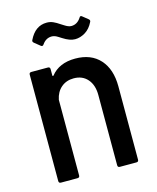

<svg xmlns="http://www.w3.org/2000/svg" viewBox="-107 -778 698 853"><g transform="rotate(-15 242.0 -351.5)"><path d="M151 -613Q145 -604 137 -611L111 -632Q104 -638 108 -645Q136 -703 189 -703Q205 -703 218.5 -697Q232 -691 248 -680Q253 -677 261.5 -671.5Q270 -666 277.5 -663Q285 -660 292 -660Q319 -660 336 -686Q341 -696 349 -689L374 -669Q381 -663 377 -656Q363 -627 340 -613Q317 -599 293 -599Q269 -599 238 -619Q233 -622 224.5 -627.5Q216 -633 209 -635.5Q202 -638 195 -638Q168 -638 151 -613ZM424 -347V-10Q424 0 414 0H338Q328 0 328 -10V-333Q328 -379 304.5 -406Q281 -433 241 -433Q207 -433 183.5 -413Q160 -393 153 -358V-354V-10Q153 0 143 0H67Q57 0 57 -10V-499Q57 -509 67 -509H143Q153 -509 153 -499V-470Q153 -468 154.5 -467Q156 -466 158 -468Q196 -516 270 -516Q343 -516 383.5 -471Q424 -426 424 -347Z"/></g></svg>

Font: Barlow Semi Condensed Medium
Style: Regular
Weight: 500
Width: 4
Designer: Jeremy Tribby
Foundry: Tribby Type
Version: Version 1.422; ttfautohint (v1.8)